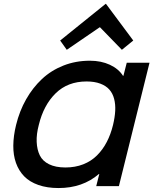

<svg xmlns="http://www.w3.org/2000/svg" viewBox="-20 -950 785 980"><path d="M557.1 -313Q566.4 -352.1 568.1 -384.8Q569.8 -417.5 562.5 -445.6Q555.2 -473.6 538.1 -492.9Q521 -512.2 491.7 -523.2Q462.4 -534.2 421.9 -534.2Q325.7 -534.2 264.2 -473.9Q202.6 -413.6 178.2 -313Q165.5 -265.6 167.2 -225.8Q168.9 -186 183.1 -157Q197.3 -127.9 230.5 -111.6Q263.7 -95.2 314 -95.2Q363.8 -95.2 404.8 -111.3Q445.8 -127.4 475.3 -157Q504.9 -186.5 525.1 -225.6Q545.4 -264.6 557.1 -313ZM743.2 -629.9 586.9 0H471.2L486.8 -62H484.9Q401.9 9.8 278.8 9.8Q220.2 9.8 175.8 -5.9Q131.3 -21.5 103.5 -50Q75.7 -78.6 61.5 -118.4Q47.4 -158.2 47.9 -207Q48.3 -255.9 62 -312Q79.6 -383.8 113.3 -443.1Q147 -502.4 194.1 -546.6Q241.2 -590.8 304 -615.5Q366.7 -640.1 439 -640.1Q496.1 -640.1 540.8 -619.4Q585.4 -598.6 607.9 -563H609.9L627 -629.9ZM521 -930.2 660.2 -743.2 602.1 -695.8 490.2 -811 487.8 -810.1 320.8 -695.8 287.1 -743.2 519 -930.2Z"/></svg>

Font: Sinkin Sans 500 Medium Italic
Style: Regular
Weight: 500
Italic angle: -112°
Designer: Keith Bates
Foundry: K-Type
Version: Sinkin Sans (version 1.0)  by Keith Bates   •   © 2014   www